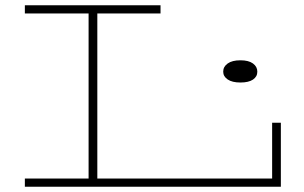

<svg xmlns="http://www.w3.org/2000/svg" viewBox="-20 -706 1148 726"><path d="M1042 -242V0H74V-31H315V-655H74V-686H587V-655H348V-31H1009V-242ZM824 -435Q824 -454 841 -466Q858 -478 889 -478Q920 -478 936.5 -466Q953 -454 953 -435Q953 -416 936.5 -405Q920 -394 889 -394Q858 -394 841 -405.5Q824 -417 824 -435Z"/></svg>

Font: BioRhyme Expanded ExtraLight
Style: Regular
Weight: 275
Width: 7
Designer: Aoife Mooney
Foundry: Aoife Mooney Type
Version: Version 1.000